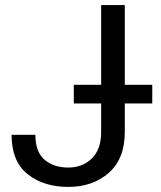

<svg xmlns="http://www.w3.org/2000/svg" viewBox="-20 -731 638 761"><path d="M380.9 -207.5V-710.9H474.6V-207.5Q474.6 -102.1 411.4 -46.1Q348.1 9.8 250.5 9.8Q152.3 9.8 89.1 -41Q25.9 -91.8 25.9 -196.8H120.1Q120.1 -129.4 156.5 -98.1Q192.9 -66.9 250.5 -66.9Q306.2 -66.9 343.5 -102.5Q380.9 -138.2 380.9 -207.5ZM583.5 -395V-320.8H272.5V-395Z"/></svg>

Font: RobotoDEMO
Style: Regular
Weight: 400
Designer: Christian Robertson
Foundry: Google
Version: Version 2.136